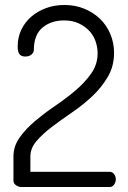

<svg xmlns="http://www.w3.org/2000/svg" viewBox="-20 -751 515 771"><path d="M51 -565Q51 -601 65.5 -631.5Q80 -662 105.5 -684Q131 -706 165 -718.5Q199 -731 239 -731Q282 -731 318.5 -716Q355 -701 381.5 -675.5Q408 -650 423 -614.5Q438 -579 438 -539Q438 -485 413 -442.5Q388 -400 351 -365Q314 -330 270 -300Q226 -270 189 -242Q152 -214 127 -185Q102 -156 102 -123V-61H421Q431 -61 438 -52Q445 -43 445 -31Q445 -19 438 -9.5Q431 0 421 0H65Q55 0 44.5 -7Q34 -14 34 -26V-123Q34 -164 59 -199Q84 -234 121.5 -265.5Q159 -297 203 -327Q247 -357 284.5 -389Q322 -421 347 -457Q372 -493 372 -537Q372 -561 364 -584.5Q356 -608 339 -626.5Q322 -645 296.5 -657Q271 -669 237 -669Q185 -669 150.5 -640Q116 -611 116 -551Q116 -541 107 -532.5Q98 -524 81 -524Q66 -524 58.5 -533Q51 -542 51 -565Z"/></svg>

Font: Dosis
Style: Book
Weight: 400
Designer: EdgarTolentino, PabloImpallari, IginoMarini
Foundry: EdgarTolentino, PabloImpallari, IginoMarini
Version: Version 1.007